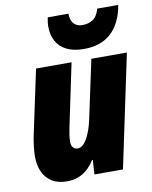

<svg xmlns="http://www.w3.org/2000/svg" viewBox="-88 -853 734 928"><g transform="rotate(-10 279.0 -388.5)"><path d="M166 9.8Q121.1 9.8 91.6 -9Q62 -27.8 47.6 -60.1Q33.2 -92.3 33.2 -133.8Q33.2 -156.2 36.1 -181.2Q39.1 -206.1 43.5 -230L112.3 -553.2H286.6L222.7 -249Q218.8 -231.4 215.8 -211.4Q212.9 -191.4 212.9 -176.3Q212.9 -157.2 221.2 -147.5Q229.5 -137.7 244.1 -137.7Q260.7 -137.7 275.6 -154.3Q290.5 -170.9 303.2 -202.1Q315.9 -233.4 324.7 -276.9L383.8 -553.2H558.1L441.4 0H301.3L305.7 -70.8H302.2Q285.2 -43.9 264.9 -26.1Q244.6 -8.3 220.2 0.7Q195.8 9.8 166 9.8ZM358.4 -606Q306.6 -606 272.7 -623Q238.8 -640.1 222.2 -670.9Q205.6 -701.7 205.6 -742.7Q205.6 -753.9 207.3 -765.4Q209 -776.9 210.9 -787.1H312.5Q312.5 -767.1 318.8 -752.2Q325.2 -737.3 338.4 -729.2Q351.6 -721.2 371.1 -721.2Q398.9 -721.2 420.9 -734.9Q442.9 -748.5 453.6 -787.1H557.1Q542 -699.2 491.9 -652.6Q441.9 -606 358.4 -606Z"/></g></svg>

Font: Open Sans SemiCondensed ExtraBold
Style: Italic
Weight: 800
Width: 4
Italic angle: -12°
Designer: Monotype Design Team
Foundry: Monotype Imaging Inc.
Version: Version 3.003